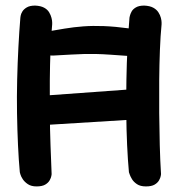

<svg xmlns="http://www.w3.org/2000/svg" viewBox="-20 -669 639 688"><path d="M111 -1Q92 -1 80 -9Q68 -17 61.5 -27Q55 -37 53 -44.5Q51 -52 51 -52Q47 -95 44.5 -149Q42 -203 41 -263Q40 -323 41.5 -383.5Q43 -444 46 -501Q49 -558 53 -606Q53 -606 54 -612.5Q55 -619 60 -627.5Q65 -636 76 -642.5Q87 -649 106 -649Q126 -648 138 -641.5Q150 -635 156 -625Q162 -615 164.5 -605Q167 -595 167 -588.5Q167 -582 167 -582Q163 -541 161 -489.5Q159 -438 158.5 -380.5Q158 -323 158.5 -264Q159 -205 161 -149Q163 -93 165 -45Q165 -45 164 -38.5Q163 -32 158 -23Q153 -14 142 -7.5Q131 -1 111 -1ZM91 -218 106 -324 478 -351 480 -242ZM503 -1Q483 -1 471 -9Q459 -17 453 -27Q447 -37 444.5 -44.5Q442 -52 442 -52Q438 -95 435.5 -149Q433 -203 432.5 -263Q432 -323 433 -383.5Q434 -444 437 -501Q440 -558 444 -606Q444 -606 445.5 -612.5Q447 -619 451.5 -627.5Q456 -636 467 -642.5Q478 -649 497 -649Q517 -648 529 -641.5Q541 -635 547.5 -625Q554 -615 556.5 -605Q559 -595 559 -588.5Q559 -582 559 -582Q555 -541 553 -489.5Q551 -438 550.5 -380.5Q550 -323 550.5 -264Q551 -205 552.5 -149Q554 -93 557 -45Q557 -45 556 -38.5Q555 -32 550 -23Q545 -14 534 -7.5Q523 -1 503 -1ZM447 -468Q405 -471 376 -473Q347 -475 325 -475.5Q303 -476 282 -475.5Q261 -475 235.5 -473.5Q210 -472 172 -470Q172 -470 165 -470Q158 -470 148 -472.5Q138 -475 129 -482.5Q120 -490 115 -504Q110 -519 113 -528.5Q116 -538 122 -543.5Q128 -549 133 -551.5Q138 -554 138 -554Q178 -561 211.5 -566.5Q245 -572 278.5 -574.5Q312 -577 352 -575.5Q392 -574 444 -567Q444 -567 452 -564Q460 -561 470.5 -554.5Q481 -548 488.5 -538Q496 -528 496 -514Q495 -497 487.5 -487.5Q480 -478 470.5 -474Q461 -470 454 -469Q447 -468 447 -468Z"/></svg>

Font: Sour Gummy Medium
Style: Regular
Weight: 500
Designer: Stefie Justprince
Foundry: Eifetstype
Version: Version 1.000